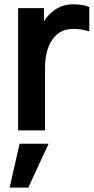

<svg xmlns="http://www.w3.org/2000/svg" viewBox="-20 -601 433 885"><path d="M63.5 0V-563.5H182.6V-502.9Q201.2 -534.2 235.8 -557.6Q270.5 -581.1 318.4 -581.1Q363.3 -581.1 391.6 -568.4V-456.1Q354.5 -467.8 318.4 -467.8Q254.9 -467.8 221.2 -418.5Q187.5 -369.1 187.5 -287.1V0ZM24.4 263.7 70.3 61.5H204.1L110.4 263.7Z"/></svg>

Font: Gothic A1
Style: Bold
Weight: 700
Version: Version 2.50